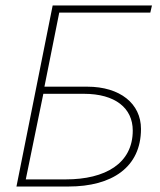

<svg xmlns="http://www.w3.org/2000/svg" viewBox="-20 -680 582 700"><path d="M40 0H230C388 0 494 -70 494 -210C494 -302 418 -364 298 -364H142L196 -634H528L534 -660H172ZM74 -26 138 -338H286C400 -338 464 -286 464 -204C464 -84 364 -26 220 -26Z"/></svg>

Font: Source Sans Pro ExtraLight
Style: Italic
Weight: 200
Italic angle: -11°
Designer: Paul D. Hunt
Foundry: Adobe Systems Incorporated
Version: Version 3.006;hotconv 1.0.111;makeotfexe 2.5.65597